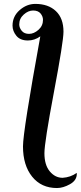

<svg xmlns="http://www.w3.org/2000/svg" viewBox="-20 -723 412 979"><path d="M127.9 -550.3Q152.8 -550.3 176 -570.8Q199.2 -591.3 199.2 -621.6Q199.2 -639.2 186.8 -654.3Q174.3 -669.4 148.9 -669.4Q124 -669.4 101.1 -648.9Q78.1 -628.4 78.1 -598.6Q78.1 -581.5 90.8 -565.9Q103.5 -550.3 127.9 -550.3ZM270.5 235.8Q190.4 235.8 143.8 177.7Q97.2 119.6 97.2 23.4Q97.2 -52.7 185.5 -537.6Q156.2 -516.6 122.1 -516.6Q83 -516.6 63.5 -540.5Q43.9 -564.5 43.9 -592.3Q43.9 -639.6 80.1 -671.4Q116.2 -703.1 160.2 -703.1Q226.1 -703.1 264.9 -666.5Q303.7 -629.9 303.7 -561.5Q303.7 -511.7 255.1 -253.9Q206.5 3.9 206.5 58.1Q206.5 118.2 233.9 150.9Q261.2 183.6 299.3 183.6Q339.4 181.2 371.1 158.7L371.6 163.6Q371.6 196.8 336.7 216.3Q301.8 235.8 270.5 235.8Z"/></svg>

Font: Kelvinch
Style: Bold Italic
Weight: 700
Italic angle: -10°
Designer: Paul James Miller
Foundry: High-Logic / Made with FontCreator
Version: Version 3.30 September 23, 2016